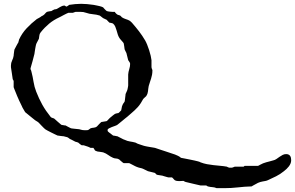

<svg xmlns="http://www.w3.org/2000/svg" viewBox="-20 -712 1552 1010"><path d="M37.6 -367.7Q37.6 -381.3 43.7 -393.6Q49.8 -405.8 51.8 -418.9Q51.8 -419.9 52.2 -424.8Q52.7 -429.7 53.5 -435.3Q54.2 -440.9 54.9 -445.8Q55.7 -450.7 56.2 -452.1Q57.1 -453.6 60.1 -459.2Q63 -464.8 66.2 -470.9Q69.3 -477.1 72.5 -482.4Q75.7 -487.8 76.7 -489.3Q76.7 -489.7 77.1 -491.9Q77.6 -494.1 78.4 -496.3Q79.1 -498.5 79.6 -500.7Q80.1 -502.9 80.1 -503.4Q95.2 -536.6 120.1 -563.2Q145 -589.8 173.8 -611.8Q174.8 -612.3 178.5 -614.3Q182.1 -616.2 186 -618.4Q189.9 -620.6 193.4 -622.8Q196.8 -625 197.3 -626Q200.7 -627 206.1 -630.6Q211.4 -634.3 212.4 -635.3Q212.9 -635.7 214.8 -637.9Q216.8 -640.1 219 -642.6Q221.2 -645 223.6 -647.2Q226.1 -649.4 227.1 -649.4Q227.5 -649.9 230.7 -650.6Q233.9 -651.4 238 -652.1Q242.2 -652.8 245.6 -653.3Q249 -653.8 250.5 -653.8Q251 -654.3 253.4 -655.8Q255.9 -657.2 259 -658.9Q262.2 -660.6 265.1 -661.9Q268.1 -663.1 269 -663.1H270H273.4Q278.8 -664.6 284.2 -668Q289.6 -671.4 295.2 -674.6Q300.8 -677.7 306.4 -680.2Q312 -682.6 317.9 -682.6H320.8Q321.3 -681.6 325 -679.4Q328.6 -677.2 330.1 -677.2Q332 -678.2 337.2 -681.4Q342.3 -684.6 344.2 -686.5Q359.9 -689 375.5 -690.4Q391.1 -691.9 406.7 -691.9Q422.4 -691.9 438.5 -690.4Q454.6 -689 471.2 -686.5Q471.7 -686.5 476.8 -685.5Q481.9 -684.6 488.8 -683.1Q495.6 -681.6 502.4 -680.2Q509.3 -678.7 513.2 -677.2Q514.2 -677.2 517.8 -675.3Q521.5 -673.3 522.5 -673.3Q522.9 -672.4 525.6 -669.4Q528.3 -666.5 531.5 -663.1Q534.7 -659.7 537.6 -657Q540.5 -654.3 542 -653.8Q543.9 -652.8 548.6 -652.1Q553.2 -651.4 558.8 -650.6Q564.5 -649.9 570.1 -649.7Q575.7 -649.4 580.1 -649.4H584Q584.5 -647.9 586.2 -645.8Q587.9 -643.6 590.1 -641.4Q592.3 -639.2 594.5 -637.5Q596.7 -635.7 597.7 -635.3Q598.1 -634.8 600.3 -634Q602.5 -633.3 605 -632.6Q607.4 -631.8 609.6 -631.1Q611.8 -630.4 611.8 -630.4Q612.8 -630.4 616.7 -626Q620.6 -621.6 621.1 -621.1Q626 -617.7 631.3 -615.5Q636.7 -613.3 642.3 -611.3Q647.9 -609.4 653.3 -607.4Q658.7 -605.5 663.6 -602.1Q664.6 -602.1 668 -598.1Q671.4 -594.2 673.8 -592.8Q694.3 -569.3 711.4 -547.1Q728.5 -524.9 743.7 -499Q748.5 -490.7 754.2 -476.8Q759.8 -462.9 764.6 -448Q769.5 -433.1 772.7 -418.9Q775.9 -404.8 776.9 -395.5V-358.4Q776.9 -356 778.8 -350.3Q780.8 -344.7 781.7 -343.8V-341.3Q781.7 -329.1 779.8 -318.8Q777.8 -308.6 774.9 -299.1Q772 -289.6 768.6 -279.8Q765.1 -270 762.2 -259.3Q760.3 -250.5 759.8 -244.1Q759.3 -237.8 758.5 -231.9Q757.8 -226.1 755.9 -220Q753.9 -213.9 749 -206.1Q748.5 -205.6 746.3 -203.6Q744.1 -201.7 741.7 -199.5Q739.3 -197.3 737.1 -195.1Q734.9 -192.9 734.4 -192.4Q733.9 -191.9 731.7 -188.5Q729.5 -185.1 727.3 -180.9Q725.1 -176.8 722.9 -173.3Q720.7 -169.9 720.2 -168.9Q713.4 -158.2 705.1 -148.9Q696.8 -139.6 687.5 -131.1Q678.2 -122.6 668.7 -114.5Q659.2 -106.4 649.9 -98.1Q646.5 -95.7 638.9 -89.4Q631.3 -83 623 -76.2Q614.7 -69.3 607.4 -63.5Q600.1 -57.6 597.7 -55.7Q593.8 -52.7 585.2 -49.8Q576.7 -46.9 567.9 -43.5Q559.1 -40 552.5 -36.4Q545.9 -32.7 545.9 -27.8Q545.9 -22.5 547.9 -20.3Q549.8 -18.1 555.7 -13.7Q557.6 -12.7 560.5 -10.3Q563.5 -7.8 566.4 -5.6Q569.3 -3.4 571.8 -1.5Q574.2 0.5 574.7 1Q575.2 1 578.6 1.5Q582 2 585.9 2.7Q589.8 3.4 593.3 4.2Q596.7 4.9 597.7 4.9Q599.1 5.9 604.7 8.5Q610.4 11.2 616.7 14.6Q623 18.1 628.7 20.8Q634.3 23.4 635.7 23.4Q649.9 30.3 663.8 32.2Q677.7 34.2 692.4 38.1Q693.4 38.1 697 40.3Q700.7 42.5 701.7 43Q705.1 44.4 711.7 46.6Q718.3 48.8 724.9 51Q731.4 53.2 736.8 54.9Q742.2 56.6 743.7 56.6Q745.6 57.1 753.2 58.6Q760.7 60.1 769.5 61.5Q778.3 63 785.9 64.2Q793.5 65.4 795.4 65.9Q797.4 66.4 806.4 69.6Q815.4 72.8 826.7 76.4Q837.9 80.1 849.1 83.7Q860.4 87.4 866.2 89.4Q875 92.8 883.5 95.2Q892.1 97.7 900.4 100.8Q908.7 104 916.7 107.9Q924.8 111.8 932.1 118.2Q937 119.1 950 121.6Q962.9 124 977.3 127Q991.7 129.9 1004.2 132.6Q1016.6 135.3 1021 136.7Q1022.9 136.7 1028.6 138.9Q1034.2 141.1 1035.2 142.1Q1051.8 148.4 1068.8 151.6Q1085.9 154.8 1103.5 156.7Q1121.1 158.7 1138.4 160.2Q1155.8 161.6 1172.9 164.6Q1173.8 165.5 1179.2 167.7Q1184.6 169.9 1185.5 169.9H1193.4H1200.7Q1201.7 169.9 1207.3 167.7Q1212.9 165.5 1215.3 164.6H1261.7L1266.6 160.6H1336.9Q1337.9 160.6 1341.3 158.7Q1344.7 156.7 1347.2 155.3Q1355.5 150.4 1363.8 147.2Q1372.1 144 1380.6 141.6Q1389.2 139.2 1398.2 137Q1407.2 134.8 1417 131.8Q1426.3 129.9 1434.3 124.3Q1442.4 118.7 1450.4 113Q1458.5 107.4 1466.8 103Q1475.1 98.6 1485.4 98.6Q1493.2 98.6 1498.3 101.3Q1503.4 104 1506.3 108.4Q1509.3 112.8 1510.5 118.7Q1511.7 124.5 1511.7 130.9Q1511.7 140.1 1508.3 148.2Q1504.9 156.2 1499.5 163.3Q1494.1 170.4 1487.3 176.8Q1480.5 183.1 1473.6 188.5Q1453.1 205.1 1432.4 215.3Q1411.6 225.6 1389.2 235.8Q1382.8 238.8 1376 240Q1369.1 241.2 1362.5 242.4Q1356 243.7 1349.4 245.4Q1342.8 247.1 1336.9 250Q1335.4 251 1330.8 253.4Q1326.2 255.9 1320.8 258.8Q1315.4 261.7 1310.5 264.4Q1305.7 267.1 1303.7 268.6Q1267.1 269.5 1231.9 273.7Q1196.8 277.8 1160.2 277.8H1119.6Q1108.4 272.9 1097.7 272.5Q1086.9 272 1073.2 268.6Q1072.3 268.6 1068.8 266.1Q1065.4 263.7 1064.9 263.7H1043.5H1035.2Q1032.7 263.2 1022.2 260.7Q1011.7 258.3 999.3 255.4Q986.8 252.4 974.6 249.5Q962.4 246.6 956.1 245.1Q955.1 245.1 950.9 242.9Q946.8 240.7 945.8 239.7H941.4Q937.5 239.7 932.6 240.2Q927.7 240.7 921.9 240.7Q916.5 240.7 910.4 239.7Q904.3 238.8 899.4 235.8Q898.4 235.4 896.5 233.2Q894.5 231 892.3 228.5Q890.1 226.1 887.9 223.9Q885.7 221.7 884.8 221.2H881.3H869.6H866.2Q865.2 221.2 860.6 220Q856 218.8 850.3 217Q844.7 215.3 839.8 213.9Q835 212.4 833.5 211.9Q832.5 211.9 828.4 211.2Q824.2 210.4 819.3 209.7Q814.5 209 810.3 208.3Q806.2 207.5 804.7 207Q803.7 207 800 202.9Q796.4 198.7 795.4 197.8Q793.9 197.3 788.6 196Q783.2 194.8 776.9 193.1Q770.5 191.4 765.1 190.2Q759.8 189 758.3 188.5Q757.3 188 753.2 186Q749 184.1 744.1 181.6Q739.3 179.2 735.1 177.2Q731 175.3 729.5 174.8Q729 174.3 726.3 173.6Q723.6 172.9 720.5 172.1Q717.3 171.4 714.4 170.7Q711.4 169.9 710.9 169.9Q708.5 168.9 703.1 167.2Q697.8 165.5 696.3 164.6Q695.3 164.6 689.9 161.6Q684.6 158.7 678.2 155.5Q671.9 152.3 666.3 149.4Q660.6 146.5 659.2 146H653.3H634.8H630.4Q629.4 146 626 143.3Q622.6 140.6 618.7 137.2Q614.7 133.8 611.6 131.1Q608.4 128.4 607.9 127.4Q600.1 122.1 591.3 121.8Q582.5 121.6 574.7 118.2Q560.5 111.8 549.1 103.3Q537.6 94.7 522.5 89.4Q521.5 89.4 517.6 88.6Q513.7 87.9 509 87.2Q504.4 86.4 500.2 85.9Q496.1 85.4 494.6 85.4Q492.2 84.5 486.6 82.8Q481 81.1 480.5 80.1Q480 80.1 478.8 77.9Q477.5 75.7 476.1 73.2Q474.6 70.8 473.1 68.6Q471.7 66.4 471.2 65.9H460.9H456.5Q455.6 65.9 451.9 63.7Q448.2 61.5 447.3 61.5Q445.3 60.5 441.2 59.1Q437 57.6 432.4 56.2Q427.7 54.7 424.1 53.5Q420.4 52.2 419.4 52.2H410.2Q409.2 52.2 406.2 50Q403.3 47.9 400.1 45.4Q397 43 394.5 40.8Q392.1 38.6 391.6 38.1Q389.6 37.1 383.8 35.4Q377.9 33.7 377 33.7Q375.5 33.2 371.6 31Q367.7 28.8 363.3 26.6Q358.9 24.4 354.7 22.2Q350.6 20 348.6 19.5Q347.7 19 345.7 17.6Q343.8 16.1 341.6 14.4Q339.4 12.7 337.4 11.5Q335.4 10.3 335 10.3Q334 9.8 331.3 9Q328.6 8.3 325.4 7.6Q322.3 6.8 319.6 6.1Q316.9 5.4 315.4 4.9Q314 4.9 309.1 4.4Q304.2 3.9 298.6 3.2Q293 2.4 288.3 1.7Q283.7 1 282.7 1Q278.3 -1 268.6 -5.6Q258.8 -10.3 248.3 -15.6Q237.8 -21 229 -25.6Q220.2 -30.3 217.8 -32.2Q215.8 -33.7 210 -39.3Q204.1 -44.9 198 -51.5Q191.9 -58.1 186.5 -63.7Q181.2 -69.3 179.7 -70.3Q178.7 -70.3 176.8 -71.8Q174.8 -73.2 172.4 -74.7Q169.9 -76.2 167.7 -77.6Q165.5 -79.1 164.6 -79.6Q160.2 -83 151.9 -89.8Q143.6 -96.7 135 -103.5Q126.5 -110.4 120.1 -115.7Q113.8 -121.1 112.8 -121.6Q112.3 -122.1 110.6 -125Q108.9 -127.9 106.7 -131.6Q104.5 -135.3 102.3 -139.2Q100.1 -143.1 98.6 -145.5Q97.2 -148.9 93.8 -156Q90.3 -163.1 86.7 -170.7Q83 -178.2 80.1 -184.3Q77.1 -190.4 76.7 -192.4Q74.2 -197.3 70.3 -206.8Q66.4 -216.3 62.5 -226.1Q58.6 -235.8 55.4 -243.7Q52.2 -251.5 51.8 -253.4V-262.7V-286.1Q51.8 -287.6 49.3 -291.3Q46.9 -294.9 46.9 -295.4Q46.4 -298.8 45.2 -307.4Q43.9 -315.9 42.5 -325.9Q41 -335.9 39.6 -345Q38.1 -354 37.6 -358.4ZM140.6 -350.6V-347.2Q142.1 -346.2 143.8 -340.8Q145.5 -335.4 145.5 -334.5Q152.3 -308.1 156.5 -281.5Q160.6 -254.9 170.4 -230Q184.6 -193.4 202.6 -161.1Q220.7 -128.9 245.6 -98.1Q246.1 -97.2 247.8 -95.5Q249.5 -93.8 250.5 -93.8Q251.5 -92.8 257.1 -91.1Q262.7 -89.4 264.2 -88.9Q265.6 -87.9 271 -83Q276.4 -78.1 282.7 -72.5Q289.1 -66.9 294.9 -62Q300.8 -57.1 302.2 -55.7Q302.7 -55.2 305.9 -54.7Q309.1 -54.2 313.2 -53.5Q317.4 -52.7 320.8 -52.2Q324.2 -51.8 325.7 -51.8Q326.2 -51.3 330.1 -49.1Q334 -46.9 338.9 -44.4Q343.8 -42 347.9 -39.8Q352.1 -37.6 353.5 -37.1Q355 -36.6 361.3 -35.9Q367.7 -35.2 374.8 -34.4Q381.8 -33.7 388.2 -33Q394.5 -32.2 396 -32.2Q396.5 -32.2 399.2 -31.5Q401.9 -30.8 404.8 -30Q407.7 -29.3 410.6 -28.6Q413.6 -27.8 414.6 -27.8Q414.6 -27.8 416.5 -27.6Q418.5 -27.3 420.9 -27.3Q423.3 -27.3 425.8 -27.1Q428.2 -26.9 429.7 -26.9Q432.6 -26.9 437.5 -27.3Q442.4 -27.8 442.9 -27.8Q443.4 -27.8 445.3 -29.1Q447.3 -30.3 449.5 -32Q451.7 -33.7 453.9 -35.2Q456.1 -36.6 456.5 -37.1Q463.4 -39.6 473.1 -40.3Q482.9 -41 489.7 -46.4Q490.7 -47.4 493.9 -51Q497.1 -54.7 501 -58.6Q504.9 -62.5 508.3 -65.9Q511.7 -69.3 513.2 -70.3Q514.2 -70.3 518.3 -71Q522.5 -71.8 527.3 -72.5Q532.2 -73.2 536.4 -74Q540.5 -74.7 542 -75.2Q542.5 -75.7 545.2 -78.4Q547.9 -81.1 551 -84.5Q554.2 -87.9 556.9 -90.6Q559.6 -93.3 560.5 -93.8Q562.5 -95.2 566.2 -98.4Q569.8 -101.6 573.5 -104.5Q577.1 -107.4 580.3 -109.6Q583.5 -111.8 584 -112.3Q584.5 -112.8 587.2 -113.8Q589.8 -114.7 593 -115.5Q596.2 -116.2 599.1 -116.7Q602.1 -117.2 602.5 -117.2Q604 -117.7 606.2 -119.9Q608.4 -122.1 610.6 -124.3Q612.8 -126.5 614.5 -128.4Q616.2 -130.4 617.2 -130.9Q617.7 -131.8 618.2 -134.8Q618.7 -137.7 619.4 -140.9Q620.1 -144 620.6 -146.7Q621.1 -149.4 621.1 -150.4Q622.1 -152.8 623.8 -158Q625.5 -163.1 626.5 -164.1Q627 -165 628.4 -167.2Q629.9 -169.4 631.6 -171.6Q633.3 -173.8 634.5 -175.8Q635.7 -177.7 635.7 -178.2Q636.2 -179.7 637 -185.5Q637.7 -191.4 638.4 -197.8Q639.2 -204.1 639.9 -210Q640.6 -215.8 640.6 -217.3Q640.6 -217.8 642.1 -220.9Q643.6 -224.1 645.3 -228Q647 -231.9 648.4 -235.1Q649.9 -238.3 649.9 -239.3Q650.4 -240.7 651.1 -244.1Q651.9 -247.6 652.6 -251.5Q653.3 -255.4 653.8 -258.5Q654.3 -261.7 654.3 -262.7V-279.8V-320.3Q655.3 -333.5 659.9 -348.1Q664.6 -362.8 664.6 -377Q664.1 -377 664.1 -377.4V-378.4Q663.6 -378.9 663.6 -379.9Q663.6 -382.3 659.4 -388.2Q655.3 -394 654.3 -395.5Q653.8 -397 652.6 -402.3Q651.4 -407.7 649.7 -414.1Q647.9 -420.4 646.7 -426Q645.5 -431.6 645 -433.1Q644.5 -433.6 643.3 -436.3Q642.1 -439 640.4 -442.1Q638.7 -445.3 637.5 -448.2Q636.2 -451.2 635.7 -452.1Q635.3 -453.1 634.8 -457.8Q634.3 -462.4 633.5 -468Q632.8 -473.6 631.8 -478.5Q630.9 -483.4 630.4 -484.9Q630.4 -485.8 627 -489.7Q623.5 -493.7 619.4 -498.3Q615.2 -502.9 611.8 -507.1Q608.4 -511.2 607.9 -512.7Q602.5 -521 599.4 -531.2Q596.2 -541.5 593.3 -552Q590.3 -562.5 586.4 -571.8Q582.5 -581.1 574.7 -587.9Q574.2 -588.4 571.3 -589.4Q568.4 -590.3 565.2 -591.1Q562 -591.8 559.1 -592.3Q556.2 -592.8 555.7 -592.8Q555.2 -593.3 553.2 -595.2Q551.3 -597.2 548.8 -599.6Q546.4 -602.1 544.4 -604.2Q542.5 -606.4 542 -607.4Q541 -607.9 538.3 -609.1Q535.6 -610.4 532.2 -612.1Q528.8 -613.8 525.9 -615Q522.9 -616.2 522.5 -616.7Q521.5 -617.2 518.8 -619.4Q516.1 -621.6 512.9 -624Q509.8 -626.5 507.1 -628.4Q504.4 -630.4 503.9 -630.4Q487.3 -635.7 468.5 -637.2Q449.7 -638.7 433.6 -644.5Q423.8 -647.9 418 -648.7Q412.1 -649.4 405.3 -649.4H396H377Q375 -649.4 369.6 -647Q364.3 -644.5 362.8 -644.5H345.2H339.4Q337.4 -644 330.3 -640.6Q323.2 -637.2 315.4 -633.1Q307.6 -628.9 300.8 -625.2Q293.9 -621.6 292.5 -621.1Q276.9 -613.8 263.4 -605.5Q250 -597.2 238.3 -587.4Q226.6 -577.6 215.6 -566.4Q204.6 -555.2 193.8 -541.5Q187.5 -533.7 187 -524.9Q186.5 -516.1 184.6 -508.3Q184.1 -507.3 181.9 -502.9Q179.7 -498.5 177.2 -493.9Q174.8 -489.3 172.6 -485.1Q170.4 -481 170.4 -480Q169.4 -478 168 -470.5Q166.5 -462.9 165 -454.1Q163.6 -445.3 162.4 -437.7Q161.1 -430.2 161.1 -428.2Q155.8 -408.2 151.1 -389.9Q146.5 -371.6 140.6 -353Z"/></svg>

Font: IM FELL English
Style: Regular
Weight: 400
Designer: Igino Marini
Foundry: Igino Marini
Version: 3.00